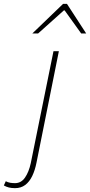

<svg xmlns="http://www.w3.org/2000/svg" viewBox="-138 -744 468 998"><path d="M-60 234Q-78 234 -92 230.5Q-106 227 -118 220L-108 198Q-97 204 -85 206Q-73 208 -60 208Q-28 208 -8 179Q12 150 22 104L140 -478H168L52 100Q44 141 29.5 171Q15 201 -7 217.5Q-29 234 -60 234ZM30 -570 190 -724H210L310 -570H284L198 -690H194L60 -570Z"/></svg>

Font: Source Sans 3
Style: Italic
Weight: 200
Italic angle: -11°
Designer: Paul D. Hunt
Foundry: Adobe
Version: Version 3.046;hotconv 1.0.118;makeotfexe 2.5.65603